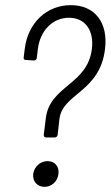

<svg xmlns="http://www.w3.org/2000/svg" viewBox="-20 -729 430 746"><path d="M159 -195H193C199 -195 203 -199 204 -205L211 -267C223 -366 368 -371 388 -538C401 -642 348 -709 255 -709C161 -709 88 -640 76 -538L72 -506C71 -500 74 -496 80 -496L112 -494C118 -494 122 -498 123 -504L127 -538C136 -611 185 -660 248 -660C310 -660 346 -612 337 -539C320 -399 174 -397 158 -270L150 -205C150 -199 153 -195 159 -195ZM153 -3C180 -3 204 -24 207 -53C211 -82 193 -103 165 -103C137 -103 113 -82 109 -53C106 -24 125 -3 153 -3Z"/></svg>

Font: Barlow Semi Condensed Light
Style: Italic
Weight: 300
Width: 4
Italic angle: -7°
Designer: Jeremy Tribby
Foundry: Tribby Type
Version: Version 1.422;hotconv 1.0.109;makeotfexe 2.5.65596